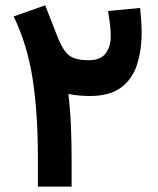

<svg xmlns="http://www.w3.org/2000/svg" viewBox="-20 -687 583 707"><path d="M496.1 -657.7Q498 -635.7 499.8 -612.5Q501.5 -589.4 501.5 -567.9Q501.5 -499 483.6 -446.3Q465.8 -393.6 424.3 -363.5Q382.8 -333.5 311 -333.5Q296.4 -333.5 274.4 -335Q252.4 -336.4 231.9 -341.3Q239.3 -276.4 241.5 -216.1Q243.7 -155.8 243.7 -99.6V0H119.6V-101.1Q119.6 -272.9 99.9 -398.4Q80.1 -523.9 30.3 -626.5L146.5 -667.5Q160.2 -633.3 170.2 -606.7Q180.2 -580.1 193.8 -546.4Q211.9 -501.5 233.9 -483.4Q255.9 -465.3 307.1 -465.3Q350.1 -465.3 368.9 -490.2Q387.7 -515.1 387.7 -551.3Q387.7 -577.1 384.8 -600.6Q381.8 -624 377.9 -646.5Z"/></svg>

Font: Vazirmatn FD
Style: Bold
Weight: 700
Designer: Saber Rastikerdar
Foundry: Saber Rastikerdar
Version: Version 33.001